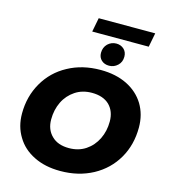

<svg xmlns="http://www.w3.org/2000/svg" viewBox="-147 -1163 1141 1293"><g transform="rotate(15 423.0 -516.5)"><path d="M394 14C323 14 262 1 210 -25C157 -51 117 -87 89 -134C60 -181 46 -234 46 -294C46 -374 65 -446 102 -510C139 -574 190 -624 257 -660C323 -696 398 -714 483 -714C554 -714 615 -701 668 -675C720 -649 760 -613 789 -566C817 -519 831 -466 831 -406C831 -326 813 -254 776 -190C739 -126 687 -76 621 -40C554 -4 479 14 394 14ZM411 -150C455 -150 494 -161 527 -183C560 -205 586 -235 604 -272C622 -309 631 -349 631 -394C631 -441 617 -479 588 -508C559 -536 518 -550 466 -550C422 -550 383 -539 350 -517C317 -495 291 -466 273 -429C255 -392 246 -351 246 -306C246 -259 261 -221 290 -193C319 -164 359 -150 411 -150ZM528 -756C507 -756 489 -762 475 -775C461 -788 454 -805 454 -826C454 -851 462 -872 479 -889C496 -905 516 -913 539 -913C560 -913 578 -906 592 -893C606 -880 613 -862 613 -841C613 -816 605 -796 588 -780C571 -764 551 -756 528 -756ZM360 -949 379 -1047H773L754 -949Z"/></g></svg>

Font: My Font
Style: Italic
Weight: 500
Designer: Julieta Ulanovsky
Foundry: Julieta Ulanovsky
Version: ""